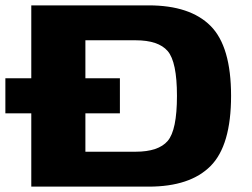

<svg xmlns="http://www.w3.org/2000/svg" viewBox="-38 -695 938 715"><path d="M515.5 -675Q670 -675 746.2 -598.5Q822.5 -522 822.5 -338Q822.5 -153.5 746.2 -76.8Q670 0 515.5 0H78.5V-675ZM467 -130Q552 -130 586.5 -170.2Q621 -210.5 621 -338Q621 -464.5 586.5 -504.8Q552 -545 467 -545H280V-130H467ZM-18 -403.5H408.5V-273H-18Z"/></svg>

Font: Anybody Wide
Style: Bold
Weight: 700
Width: 7
Designer: Tyler Finck
Foundry: Etcetera Type Company
Version: Version 1.000; ttfautohint (v1.8)